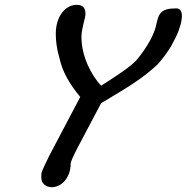

<svg xmlns="http://www.w3.org/2000/svg" viewBox="-20 -725 771 793"><path d="M311.5 -324.7Q282.2 -358.9 258.8 -399.4Q235.4 -439.9 225.1 -486.8Q216.8 -515.1 213.6 -539.6Q210.4 -564 210.4 -585Q210.4 -612.8 217.5 -635.3Q224.6 -657.7 236.6 -673.1Q248.5 -688.5 264.2 -696.8Q279.8 -705.1 297.4 -705.1Q333 -705.1 333 -667.5Q333 -660.6 330.3 -650.1Q327.6 -639.6 324.7 -627Q321.8 -614.3 319.1 -600.1Q316.4 -585.9 316.4 -572.3Q316.4 -543.5 323 -514.6Q329.6 -485.8 341.1 -459.5Q352.5 -433.1 367.2 -410.4Q381.8 -387.7 397.9 -371.1L434.1 -394.5Q462.9 -413.1 491.5 -433.1Q520 -453.1 543 -475.6Q561 -497.1 575 -517.6Q588.9 -538.1 598.9 -556.2Q608.9 -574.2 614.7 -588.9Q620.6 -603.5 623 -613.3Q627.4 -633.8 631.8 -648.4Q636.2 -663.1 644.5 -672.4Q652.8 -681.6 667.7 -686Q682.6 -690.4 708 -690.4Q731.4 -690.4 731.4 -657.2Q731.4 -655.3 729.5 -640.1Q727.5 -625 718 -599.1Q708.5 -573.2 688.7 -538.1Q668.9 -502.9 633.3 -461.4Q610.4 -439.5 584.7 -419.4Q559.1 -399.4 531.5 -381.1Q503.9 -362.8 475.6 -345.7Q447.3 -328.6 419.4 -312L397.9 -299.3L299.3 -112.8Q285.2 -85.4 279.1 -71Q272.9 -56.6 272 -51.3Q272 -25.4 264.4 -6.8Q256.8 11.7 245.4 24.2Q233.9 36.6 220.2 42.5Q206.5 48.3 194.3 48.3Q176.3 48.3 163.3 37.6Q150.4 26.9 150.4 5.9Q150.4 -2 150.9 -6.8Q151.4 -11.7 154.3 -19.5Q157.2 -27.3 163.8 -40.8Q170.4 -54.2 182.6 -80.1Z"/></svg>

Font: Damion
Style: Regular
Weight: 400
Foundry: vernon adams
Version: Version 1.000